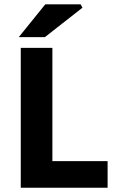

<svg xmlns="http://www.w3.org/2000/svg" viewBox="-20 -875 558 895"><path d="M76.8 0V-651.8H224.2V-123.8H481.6V0ZM67.4 -701.8 190.9 -854.7H355.9L364.5 -839.2L189.1 -701.8Z"/></svg>

Font: Source Sans 3
Style: Regular
Weight: 200
Designer: Paul D. Hunt
Foundry: Adobe
Version: Version 3.046;hotconv 1.0.118;makeotfexe 2.5.65603